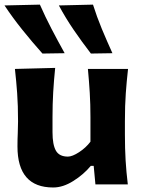

<svg xmlns="http://www.w3.org/2000/svg" viewBox="-24 -797 622 830"><path d="M206 13.5Q51.5 13.5 51.5 -164Q51.5 -196.5 52.8 -221.2Q54 -246 54 -272Q54 -342 50.2 -393.8Q46.5 -445.5 40.5 -499L214.5 -503.5Q209 -450 206 -398.2Q203 -346.5 203 -291V-225Q203 -172 217.5 -146Q232 -120 269.5 -120Q288.5 -120 318 -139.2Q347.5 -158.5 367 -184.5V-291Q367 -346.5 364 -396Q361 -445.5 356 -499H529.5Q523.5 -445.5 519.8 -393.8Q516 -342 516 -272V-216Q516 -154 519 -103.8Q522 -53.5 528.5 0H388.5L381 -80H368.5Q338 -43 293.2 -14.8Q248.5 13.5 206 13.5ZM159.5 -565.5Q114.5 -616 72.8 -668Q31 -720 -4.5 -773.5L148.5 -777Q171.5 -724.5 198.8 -672.2Q226 -620 255.5 -567ZM369 -565.5Q330 -616 294.5 -668Q259 -720 230.5 -773.5L378 -777Q394.5 -724.5 416.2 -672.2Q438 -620 462 -567Z"/></svg>

Font: Commissioner Flair
Style: Bold
Weight: 700
Designer: Kostas Bartsokas
Foundry: Kostas Bartsokas
Version: Version 1.000; ttfautohint (v1.8.3)